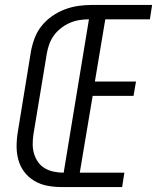

<svg xmlns="http://www.w3.org/2000/svg" viewBox="-20 -755 640 775"><path d="M227 0Q198 0 170 -5.5Q142 -11 118.5 -25Q95 -39 78.5 -60.5Q62 -82 54.5 -108.5Q47 -135 47 -164Q47 -193 52 -223L105 -548Q110 -575 120 -601.5Q130 -628 148 -650.5Q166 -673 190.5 -690Q215 -707 241.5 -717Q268 -727 295 -731Q322 -735 349 -735H594L585 -677H405L363 -426H529L519 -368H354L302 -58H482L473 0ZM237 -58 339 -677Q320 -677 300.5 -674Q281 -671 262.5 -663Q244 -655 227 -642Q210 -629 198 -612.5Q186 -596 179 -577Q172 -558 169 -539L115 -213Q112 -193 112 -173Q112 -153 117.5 -134.5Q123 -116 134 -100.5Q145 -85 161.5 -75.5Q178 -66 197.5 -62Q217 -58 237 -58Z"/></svg>

Font: Iosevka SS04 Light Extended
Style: Italic
Weight: 300
Width: 7
Italic angle: -9°
Monospace: yes
Designer: Belleve Invis
Foundry: Belleve Invis
Version: Version 19.0.0; ttfautohint (v1.8.4)